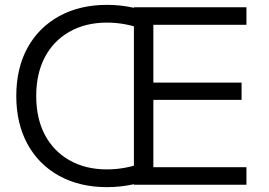

<svg xmlns="http://www.w3.org/2000/svg" viewBox="-20 -760 1107 790"><path d="M420 10Q308 10 223.5 -36.5Q139 -83 93 -167.5Q47 -252 47 -365Q47 -479 93 -563Q139 -647 223.5 -693.5Q308 -740 420 -740Q474 -740 526 -729Q578 -718 618 -698L565 -640Q533 -653 495.5 -660Q458 -667 420 -667Q332 -667 266 -629.5Q200 -592 164.5 -524.5Q129 -457 129 -365Q129 -273 164.5 -205.5Q200 -138 266 -100.5Q332 -63 420 -63Q458 -63 495.5 -70Q533 -77 565 -90L618 -32Q578 -12 526 -1Q474 10 420 10ZM531 0V-730H994V-658H611V-420H974V-349H611V-72H994V0Z"/></svg>

Font: M PLUS 1 Thin
Style: Regular
Weight: 400
Version: Version 1.001